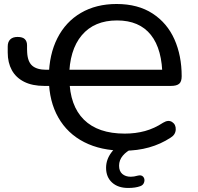

<svg xmlns="http://www.w3.org/2000/svg" viewBox="-20 -734 975 947"><path d="M220.9 -342.1 238.1 -310.2H198.9Q139.3 -310.2 98.9 -330.7Q58.5 -351.1 38.3 -388.1Q18.1 -425.1 18.1 -474.9V-504.6Q18.1 -527.5 30.5 -539.6Q42.9 -551.8 66.7 -551.8Q91.7 -551.8 102.5 -540.9Q113.4 -530 113.4 -510.8Q113.4 -499.7 113.4 -492.2Q113.4 -484.6 114 -475.3Q116.5 -429 139.5 -409.5Q162.6 -389.9 208.6 -389.9H238.1L220.9 -356.4Q222.2 -465.3 263.1 -545.9Q304.1 -626.6 379.1 -670.4Q454.2 -714.3 555 -714.3Q660.5 -714.3 732.6 -667.3Q804.6 -620.4 840.4 -539.9Q876.1 -459.4 876.1 -358.1Q876.1 -331.3 863.7 -320.8Q851.2 -310.2 822.8 -310.2H308.2L322.3 -344Q324.3 -212.8 393.8 -143.9Q463.4 -75 595.3 -75Q648.5 -75 695 -87.7Q741.6 -100.5 784.4 -128.7Q810.2 -144.3 829 -132.2Q847.8 -120 846.8 -95Q845.7 -70 822 -55.3Q723.5 9.3 591.8 9.3Q477.8 9.3 395.1 -33.1Q312.4 -75.4 267.5 -154.6Q222.5 -233.7 220.9 -342.1ZM321 -352.6 308.2 -389.9H803.4L781.1 -352Q781.1 -490.5 724.2 -561.8Q667.3 -633.2 557.2 -633.2Q445.1 -633.2 383.4 -560.1Q321.7 -487.1 321 -352.6ZM503.2 93.6Q503.2 53.1 529.4 18Q555.6 -17.1 600.7 -37.9L631.8 0Q605 11.4 586.1 33.4Q567.3 55.4 567.3 83.3Q567.3 110.2 583.3 124Q599.4 137.7 624.8 137.7Q640.9 137.7 658.1 132.6Q677.4 127.3 686.3 137.8Q695.3 148.2 691.4 163.4Q687.5 178.6 672.3 184.1Q648.3 193.1 612.3 193.1Q562.1 193.1 532.7 166.3Q503.2 139.4 503.2 93.6Z"/></svg>

Font: SN Pro Thin
Style: Regular
Weight: 200
Designer: Tobias Whetton
Foundry: Supernotes
Version: Version 1.003;Glyphs 3.3 (3324)